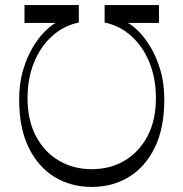

<svg xmlns="http://www.w3.org/2000/svg" viewBox="-20 -720 721 755"><path d="M340.7 15.1Q259 15.1 194.5 -24.1Q130 -63.4 92.6 -140Q55.3 -216.6 55.3 -328.6Q55.3 -390.7 69.9 -441.5Q84.6 -492.3 107.1 -530.8Q129.6 -569.3 154.3 -594.2Q179 -619.1 198.3 -629.8H76.3V-700H290V-631.4Q229.9 -619 184.3 -577.5Q138.7 -536 113.5 -473.6Q88.3 -411.3 88.3 -334.3Q88.3 -247 121.6 -184.1Q155 -121.3 212.1 -88Q269.1 -54.7 340.7 -54.7Q412.3 -54.7 469.4 -88Q526.4 -121.3 559.8 -184.1Q593.1 -247 593.1 -334.3Q593.1 -411.3 567.9 -473.6Q542.7 -536 497.1 -577.5Q451.6 -619 391.4 -631.4V-700H605.1V-629.8H483.1Q503.4 -619 527.8 -594Q552.1 -569 574.5 -530.6Q596.9 -492.1 611.5 -441.4Q626.1 -390.7 626.1 -328.6Q626.1 -216.6 588.8 -140Q551.4 -63.4 486.9 -24.1Q422.4 15.1 340.7 15.1Z"/></svg>

Font: Ojuju ExtraLight
Style: Regular
Weight: 200
Designer: Chisaokwu Joboson, Mirko Velimirovic
Foundry: Udi Foundry
Version: Version 1.000